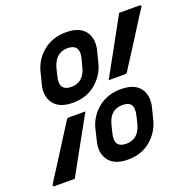

<svg xmlns="http://www.w3.org/2000/svg" viewBox="-175 -840 993 981"><g transform="rotate(-20 321.0 -350.0)"><path d="M282 -710Q356 -710 386 -669Q416 -628 400 -566L384 -503Q368 -442 318 -400.5Q268 -359 194 -359Q121 -359 90.5 -400.5Q60 -442 76 -503L92 -566Q108 -628 158.5 -669Q209 -710 282 -710ZM404 -405Q447 -482 489 -559Q531 -636 572 -710H683Q695 -710 688 -697Q686 -694 672 -673Q658 -652 638.5 -620.5Q619 -589 597 -554.5Q575 -520 555 -489Q535 -458 521.5 -437Q508 -416 506 -412Q501 -405 495 -405ZM165 -516Q154 -474 169 -455Q182 -438 214 -438Q282 -438 301 -516L311 -553Q322 -595 307 -614Q294 -631 262 -631Q195 -631 174 -553ZM446 -341Q520 -341 550 -300Q580 -259 564 -197L548 -134Q532 -73 482.5 -31.5Q433 10 359 10Q286 10 255.5 -31.5Q225 -73 241 -134L256 -197Q272 -259 322.5 -300Q373 -341 446 -341ZM238 -296Q195 -219 152.5 -142Q110 -65 69 9H-41Q-54 9 -46 -4Q-44 -8 -30.5 -29Q-17 -50 3 -81Q23 -112 44.5 -146.5Q66 -181 86 -212Q106 -243 119.5 -264.5Q133 -286 135 -289Q140 -296 147 -296ZM330 -147Q319 -107 333 -86Q347 -69 378 -69Q447 -69 466 -147L475 -184Q485 -226 472 -245Q459 -262 426 -262Q358 -262 339 -184Z"/></g></svg>

Font: Recursive Sn Lnr St SmB
Style: Italic
Weight: 600
Italic angle: -15°
Version: Version 1.079;hotconv 1.0.112;makeotfexe 2.5.65598; ttfautoh